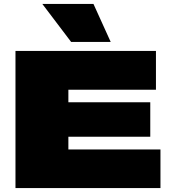

<svg xmlns="http://www.w3.org/2000/svg" viewBox="-20 -960 873 980"><path d="M59 0V-700H776V-502H329V-438H747V-262H329V-197H799V0ZM343 -746 196 -940H457L545 -746Z"/></svg>

Font: Georama Expanded Black
Style: Regular
Weight: 900
Width: 7
Designer: Jean-Baptiste Levee
Foundry: Production Type
Version: Version 1.000